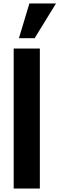

<svg xmlns="http://www.w3.org/2000/svg" viewBox="-20 -1090 344 1110"><path d="M89.4 -869.1 149.9 -1069.8H303.7L180.2 -869.1ZM59.1 0V-809.6H210.4V0Z"/></svg>

Font: Oswald
Style: DemiBold
Weight: 600
Designer: Vernon Adams
Foundry: Vernon Adams
Version: 3.0; ttfautohint (v0.95) -l 8 -r 50 -G 200 -x 0 -w "G" -W -c